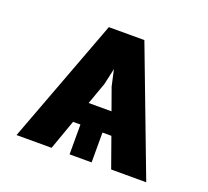

<svg xmlns="http://www.w3.org/2000/svg" viewBox="-99 -664 849 784"><g transform="rotate(20 325.5 -271.5)"><path d="M455.6 0H608L402.3 -543H247.9L44.4 0H196.7L242.9 -129.6H274.9V0H370.7V-129.6H409.4ZM310.4 -318.9 326 -389.2 341.6 -318.9 375.7 -223.7H276.3Z"/></g></svg>

Font: Karasuma Gothic
Style: Bold
Weight: 700
Designer: Rasmus Andersson / Ryoko Nishizuka
Foundry: Genbu
Version: Version 1.00